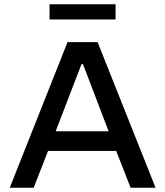

<svg xmlns="http://www.w3.org/2000/svg" viewBox="-20 -887 780 907"><path d="M26 0 299 -688H441L715 0H597L529 -174H207L139 0ZM243 -267H493L372 -584H365ZM214 -795V-867H526V-795Z"/></svg>

Font: Saira SemiExpanded Medium
Style: Regular
Weight: 500
Width: 6
Designer: Hector Gatti with collaboration of the Omnibus-Type team
Foundry: Omnibus-Type
Version: Version 1.101